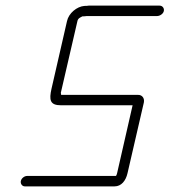

<svg xmlns="http://www.w3.org/2000/svg" viewBox="-20 -661 602 682"><path d="M68 1H387C411 1 427 -19 433 -46L491 -297C494 -312 485 -325 469 -324H197C197 -327 197 -329 196 -331L255 -586C257 -596 265 -599 273 -603C278 -603 283 -603 288 -604H538C548 -604 560 -612 562 -622C564 -632 557 -641 547 -641H295C290 -640 285 -640 280 -640C253 -638 224 -614 218 -586L163 -346C154 -306 157 -287 197 -287H451L396 -46C395 -42 394 -39 392 -36H76C67 -36 56 -28 54 -18C52 -8 59 1 68 1Z"/></svg>

Font: Electronic
Style: SeLtIt
Weight: 300
Version: Version 1.011